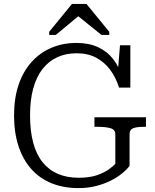

<svg xmlns="http://www.w3.org/2000/svg" viewBox="-20 -947 793 984"><path d="M644 -259V-97Q630 -78 605.5 -58Q581 -38 547 -21Q513 -4 471.5 6.5Q430 17 383 17Q306 17 245 -7.5Q184 -32 141 -80Q98 -128 75 -197.5Q52 -267 52 -356Q52 -444 75.5 -513Q99 -582 142.5 -630Q186 -678 244.5 -702.5Q303 -727 372 -727Q435 -727 482 -705.5Q529 -684 560.5 -643.5Q592 -603 606 -547L582 -557L595 -715H648V-498H590Q574 -550 544.5 -589.5Q515 -629 472.5 -651.5Q430 -674 373 -674Q318 -674 274 -654Q230 -634 198.5 -594Q167 -554 150.5 -494.5Q134 -435 134 -356Q134 -276 150 -216Q166 -156 198 -116Q230 -76 276.5 -56Q323 -36 383 -36Q438 -36 475 -48.5Q512 -61 535.5 -77.5Q559 -94 571 -107V-259Q571 -283 546 -290Q521 -297 484 -297H464V-346H728V-297H715Q682 -297 663 -290Q644 -283 644 -259ZM423 -927H349L232 -784V-768H266L408 -886L356 -884L500 -768H540V-784Z"/></svg>

Font: Roboto Serif SemiCondensed Light
Style: Regular
Weight: 300
Width: 4
Designer: Greg Gazdowicz
Foundry: Commercial Type
Version: Version 1.007